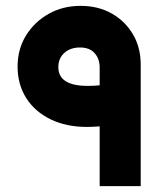

<svg xmlns="http://www.w3.org/2000/svg" viewBox="-20 -635 540 655"><path d="M320 0V-204Q310 -203 298.5 -202.5Q287 -202 276 -202Q206 -202 152.5 -228Q99 -254 69.5 -300.5Q40 -347 40 -408Q40 -467 68.5 -513.5Q97 -560 145.5 -587.5Q194 -615 255 -615Q315 -615 361 -589Q407 -563 433.5 -518Q460 -473 460 -415V0ZM320 -344V-405Q320 -434 303 -453.5Q286 -473 253 -473Q220 -473 199.5 -454.5Q179 -436 179 -406Q179 -342 279 -342Q290 -342 301 -342.5Q312 -343 320 -344Z"/></svg>

Font: Reem Kufi Ink
Style: Bold
Weight: 700
Designer: Khaled Hosny
Version: Version 1.002